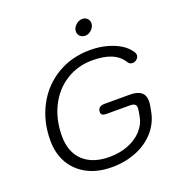

<svg xmlns="http://www.w3.org/2000/svg" viewBox="-159 -1035 1090 1175"><g transform="rotate(-20 386.0 -447.5)"><path d="M70 -272Q70 -397 123.5 -497Q177 -597 272 -653.5Q367 -710 486 -710Q572 -710 642 -680.5Q712 -651 742 -601Q747 -593 747 -583Q747 -569 734.5 -557.5Q722 -546 707 -546Q687 -546 678 -561Q652 -604 603 -625Q554 -646 479 -646Q383 -646 307 -598Q231 -550 188.5 -465Q146 -380 146 -273Q146 -169 207 -111.5Q268 -54 378 -54Q444 -54 499 -75.5Q554 -97 589.5 -135.5Q625 -174 634 -223L640 -257Q642 -273 642 -277Q642 -294 632 -301Q622 -308 599 -308H448Q414 -308 414 -331Q414 -370 459 -370H624Q720 -370 720 -294Q720 -281 718 -268L711 -230Q698 -158 650.5 -103.5Q603 -49 530 -19.5Q457 10 370 10Q279 10 211.5 -25Q144 -60 107 -123.5Q70 -187 70 -272ZM445 -845Q445 -868 464.5 -886.5Q484 -905 509 -905Q527 -905 539.5 -892.5Q552 -880 552 -862Q552 -839 533 -820.5Q514 -802 491 -802Q471 -802 458 -814.5Q445 -827 445 -845Z"/></g></svg>

Font: Kodchasan
Style: Italic
Weight: 400
Italic angle: -10°
Version: Version 1.000; ttfautohint (v1.6)